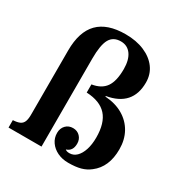

<svg xmlns="http://www.w3.org/2000/svg" viewBox="-178 -925 1036 1074"><g transform="rotate(30 340.0 -388.0)"><path d="M21 -47.9Q49.8 -49.3 65.9 -57.1Q82 -64.9 88.4 -82.8Q94.7 -100.6 94.2 -130.9V-540Q94.2 -661.1 152.3 -720.5Q210.4 -779.8 328.1 -779.8Q397.5 -779.8 450 -757.3Q502.4 -734.9 531.7 -695.1Q561 -655.3 561 -602.1Q561 -451.7 403.8 -424.8V-420.9Q470.2 -416.5 518.3 -388.4Q566.4 -360.4 592.8 -313.2Q619.1 -266.1 619.1 -204.1Q619.1 -89.8 545.9 -34.2Q520 -13.7 487.8 -4.9Q455.6 3.9 408.2 3.9Q369.1 3.9 338.1 -11Q307.1 -25.9 289.1 -51.8Q271 -77.6 271 -109.9Q271 -140.1 289.3 -159.2Q307.6 -178.2 335.9 -178.2Q363.3 -178.2 381.1 -159.9Q398.9 -141.6 398.9 -113.8Q398.9 -65.9 359.9 -54.2Q368.2 -45.9 387.2 -45.9Q413.1 -45.9 432.6 -64.9Q452.1 -84 463.1 -117.9Q474.1 -151.9 474.1 -196.8Q474.1 -290.5 431.9 -337.4Q389.6 -384.3 301.8 -388.2V-440.9Q361.8 -450.2 388.9 -489Q416 -527.8 416 -605Q416 -665 391.8 -698.5Q367.7 -731.9 325.2 -731.9Q276.4 -731.9 255.1 -694.1Q233.9 -656.2 233.9 -568.8V0H21Z"/></g></svg>

Font: BIZ UDPMincho
Style: Bold
Weight: 700
Designer: TypeBank Co., Ltd.
Foundry: Morisawa Inc.
Version: Version 1.06